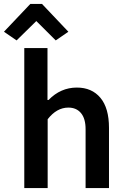

<svg xmlns="http://www.w3.org/2000/svg" viewBox="-68 -954 617 974"><path d="M55.2 0V-710H172.9V-446.8H178.2Q239.7 -509.8 321.8 -509.8Q397.9 -509.8 441.4 -457.8Q484.9 -405.8 484.9 -305.2V0H366.2V-298.8Q366.2 -352.1 343 -380.1Q319.8 -408.2 278.8 -408.2Q219.7 -408.2 173.8 -349.1V0ZM16.1 -749 -47.9 -793 85.9 -934.1H145L278.8 -793L214.8 -749L116.2 -847.2Z"/></svg>

Font: LT Hoop SemBd
Style: Regular
Weight: 600
Designer: Daniel Lyons
Foundry: LyonsType
Version: Version 1.000